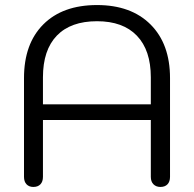

<svg xmlns="http://www.w3.org/2000/svg" viewBox="-20 -730 768 760"><path d="M75 -30V-421Q75 -557 151.5 -633.5Q228 -710 364 -710Q499 -710 576 -633Q653 -556 653 -421V-30Q653 -11 643 -0.5Q633 10 615 10Q598 10 587.5 -0.5Q577 -11 577 -30V-255H150V-30Q150 -11 140 -0.5Q130 10 112 10Q95 10 85 -0.5Q75 -11 75 -30ZM577 -317V-424Q577 -531 522 -588.5Q467 -646 364 -646Q260 -646 205 -589Q150 -532 150 -424V-317Z"/></svg>

Font: Kodchasan
Style: Regular
Weight: 400
Version: Version 1.000; ttfautohint (v1.6)